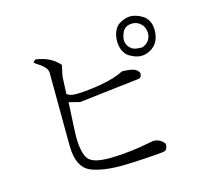

<svg xmlns="http://www.w3.org/2000/svg" viewBox="-105 -866 1131 1009"><g transform="rotate(-15 460.0 -361.5)"><path d="M685 -735Q698 -735 714 -730Q730 -725 748 -714.5Q766 -704 777.5 -683Q789 -662 789 -633Q789 -578 758 -548.5Q727 -519 684 -519Q672 -519 656.5 -524Q641 -529 623.5 -539.5Q606 -550 594.5 -572.5Q583 -595 583 -625Q583 -659 594.5 -682.5Q606 -706 624 -716.5Q642 -727 656.5 -731Q671 -735 685 -735ZM751 -627Q750 -658 730.5 -677Q711 -696 684 -696Q664 -696 650 -687.5Q636 -679 630 -665.5Q624 -652 621.5 -642Q619 -632 619 -624Q619 -591 648 -571Q661 -561 704 -561Q751 -580 751 -627ZM313 -368 254 -383Q245 -219 245 -192Q247 -103 273 -73Q299 -43 384 -43Q456 -43 552 -57L629 -71Q669 -72 691 -39Q691 -9 673 -3Q658 1 567.5 6.5Q477 12 436 12Q335 12 274 -12Q200 -41 200 -164L198 -556Q198 -574 185 -588.5Q172 -603 153.5 -614.5Q135 -626 131 -631Q131 -637 143 -645Q226 -635 271 -581Q271 -579 264.5 -552Q258 -525 258 -518L254 -429Q266 -414 304 -414Q361 -414 440.5 -428Q520 -442 567 -467Q609 -466 629.5 -459Q650 -452 658 -434Q658 -417 651.5 -411.5Q645 -406 640 -406Z"/></g></svg>

Font: cwTeXMing
Style: Medium
Weight: 500
Version: Version 1.17